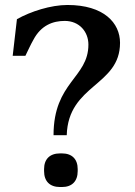

<svg xmlns="http://www.w3.org/2000/svg" viewBox="-20 -735 542 771"><path d="M195 -192H248C254 -397 462 -389 462 -563C462 -643 397 -715 251 -715C184 -715 103 -689 48 -658L31 -511H82C93 -533 102 -554 114 -575C145 -634 193 -651 240 -651C299 -651 335 -607 335 -556C335 -422 195 -406 195 -192ZM157 -48C157 -7 180 16 221 16H229C269 16 292 -7 292 -48V-56C292 -96 269 -119 229 -119H221C180 -119 157 -96 157 -56Z"/></svg>

Font: LT Superior Serif Semibold
Style: Regular
Weight: 600
Designer: Daniel Lyons
Foundry: LyonsType
Version: Version 2.120;FEAKit 1.0